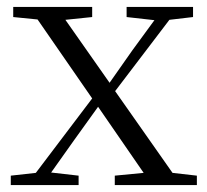

<svg xmlns="http://www.w3.org/2000/svg" viewBox="-20 -532 596 552"><path d="M344 -483 424 -474 361 -388 295 -294 168 -475 245 -483V-512H18V-483L88 -476L245 -249L83 -35L11 -27V0H206V-27L127 -36L193 -129L262 -225L393 -35L310 -27V0H546V-27L476 -35L311 -270L467 -475L535 -483V-512H344Z"/></svg>

Font: Noto Serif CJK TC Light
Style: Regular
Weight: 300
Designer: Ryoko NISHIZUKA 西塚涼子 (kana & ideographs); Frank Grießhammer (Latin, Greek & Cyrillic); Wenlong ZHANG 张文龙 (bopomofo); San
Foundry: Adobe
Version: Version 2.001;hotconv 1.1.0;makeotfexe 2.6.0